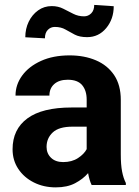

<svg xmlns="http://www.w3.org/2000/svg" viewBox="-20 -768 575 797"><path d="M360.4 0Q351.1 -19 345.7 -49.3Q324.7 -24.9 292 -7.6Q259.3 9.8 211.4 9.8Q161.1 9.8 120.4 -10.7Q79.6 -31.2 55.9 -66.9Q32.2 -102.5 32.2 -148.4Q32.2 -231.4 93.8 -276.6Q155.3 -321.8 276.9 -321.8H339.8V-354.5Q339.8 -392.1 321 -414.6Q302.2 -437 261.2 -437Q225.6 -437 205.3 -419.2Q185.1 -401.4 185.1 -371.1H44.4Q44.4 -416.5 72 -454.3Q99.6 -492.2 150.1 -515.1Q200.7 -538.1 269 -538.1Q330.1 -538.1 378.2 -517.6Q426.3 -497.1 453.9 -456.1Q481.4 -415 481.4 -353.5V-127.4Q481.4 -84 486.8 -56.2Q492.2 -28.3 502.4 -8.3V0ZM242.2 -95.2Q278.3 -95.2 303.7 -111.8Q329.1 -128.4 339.8 -148.9V-242.2H280.8Q224.6 -242.2 199 -218.3Q173.3 -194.3 173.3 -158.2Q173.3 -130.9 191.9 -113Q210.4 -95.2 242.2 -95.2ZM371.1 -747.6 452.1 -742.2Q452.1 -689 420.9 -651.4Q389.6 -613.8 341.8 -613.8Q310.5 -613.8 290.3 -624.3Q270 -634.8 251.7 -645.5Q233.4 -656.2 207.5 -656.2Q190.4 -656.2 178.5 -644Q166.5 -631.8 166.5 -608.9L85 -613.3Q85 -648.4 99.1 -677.7Q113.3 -707 138.2 -724.9Q163.1 -742.7 194.8 -742.7Q221.2 -742.7 242.4 -731.9Q263.7 -721.2 284.2 -710.7Q304.7 -700.2 329.1 -700.2Q346.2 -700.2 358.6 -712.6Q371.1 -725.1 371.1 -747.6Z"/></svg>

Font: Vazirmatn RD UI FD
Style: Bold
Weight: 700
Designer: Saber Rastikerdar
Foundry: Saber Rastikerdar
Version: Version 33.003